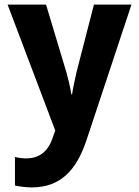

<svg xmlns="http://www.w3.org/2000/svg" viewBox="-20 -569 603 834"><path d="M118 245C240 245 311 174 356 39L551 -549H388L312 -254C306 -226 298 -192 293 -159H290C284 -195 277 -224 269 -253L180 -549H13L220 -2L210 26C189 92 148 119 93 119C80 119 62 117 45 113V237C70 242 94 245 118 245Z"/></svg>

Font: Noto Sans Mono SemiCondensed ExtraBold
Style: Regular
Weight: 800
Width: 4
Designer: Monotype Design Team
Foundry: Monotype Imaging Inc.
Version: Version 2.014